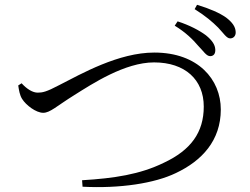

<svg xmlns="http://www.w3.org/2000/svg" viewBox="-20 -814 1040 800"><path d="M857 -580C871 -581 878 -591 877 -608C876 -627 865 -645 838 -667C811 -687 770 -709 720 -725L708 -707C754 -679 784 -649 806 -623C828 -601 840 -579 857 -580ZM939 -654C954 -654 963 -666 962 -681C961 -703 948 -721 922 -741C895 -760 854 -778 801 -794L791 -776C837 -747 865 -723 889 -699C912 -675 924 -654 939 -654ZM56 -458C59 -438 62 -418 72 -402C88 -376 130 -344 160 -344C189 -344 216 -372 290 -418C365 -465 500 -554 622 -554C751 -554 829 -482 829 -370C829 -263 776 -189 663 -136C563 -87 455 -71 322 -63L324 -36C480 -28 624 -50 713 -93C821 -144 900 -228 900 -358C900 -482 806 -595 623 -595C474 -595 320 -507 226 -459C173 -431 157 -428 137 -428C116 -428 92 -443 70 -467Z"/></svg>

Font: Source Han Serif K
Style: Regular
Weight: 400
Designer: Ryoko NISHIZUKA 西塚涼子 (kana & ideographs); Frank Grießhammer (Latin, Greek & Cyrillic); Wenlong ZHANG 张文龙 (bopomofo); San
Foundry: Adobe Systems Incorporated
Version: Version 1.001;PS 1.001;hotconv 16.6.54;makeotf.lib2.5.65590